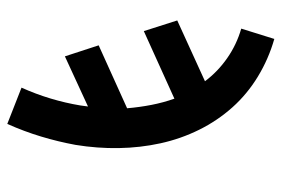

<svg xmlns="http://www.w3.org/2000/svg" viewBox="-146 -422 791 540"><g transform="rotate(90 250.0 -152.5)"><path d="M329 223 227 183Q245 143 257.5 101.5Q270 60 277 18L280 -4L139 61L108 -34L285 -114Q282 -149 275.5 -182.5Q269 -216 258 -247L68 -161L38 -255L209 -333Q182 -369 144 -395.5Q106 -422 61 -435L90 -528Q146 -512 195.5 -482Q245 -452 282.5 -410Q320 -368 345.5 -316.5Q371 -265 383.5 -208Q396 -151 397 -90.5Q398 -30 388 31Q379 80 364.5 128Q350 176 329 223Z"/></g></svg>

Font: Iosevka Term Curly
Style: Bold Italic
Weight: 700
Italic angle: -9°
Designer: Belleve Invis
Foundry: Belleve Invis
Version: Version 32.3.0